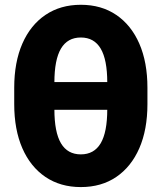

<svg xmlns="http://www.w3.org/2000/svg" viewBox="-20 -759 666 791"><path d="M313 11.7Q229 11.7 167.2 -30Q105.5 -71.8 72 -148.4Q38.6 -225.1 38.6 -330.1V-397.5Q38.6 -502.4 72 -579.1Q105.5 -655.8 167.2 -697.5Q229 -739.3 313 -739.3Q397.5 -739.3 459 -697.5Q520.5 -655.8 554 -579.1Q587.4 -502.4 587.4 -397.5V-330.1Q587.4 -225.1 554 -148.4Q520.5 -71.8 459 -30Q397.5 11.7 313 11.7ZM313 -123Q367.7 -123 394.8 -168.7Q421.9 -214.4 421.9 -308.6V-418.9Q421.9 -513.2 394.8 -558.8Q367.7 -604.5 313 -604.5Q258.3 -604.5 231.2 -558.8Q204.1 -513.2 204.1 -418.9V-308.6Q204.1 -214.4 231.2 -168.7Q258.3 -123 313 -123ZM179.2 -306.6V-420.9H445.8V-306.6Z"/></svg>

Font: Inter 16pt ExtraBold
Style: Regular
Weight: 800
Version: Version 4.001;git-66647c0bb